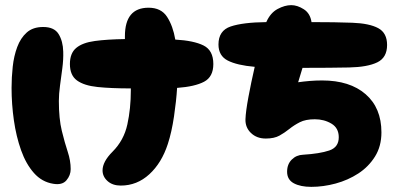

<svg xmlns="http://www.w3.org/2000/svg" viewBox="-20 -729 1551 747"><path d="M450 -7Q418 -7 398.5 -24.5Q379 -42 379 -66Q379 -100 418 -139Q462 -183 475.5 -245Q489 -307 489 -377Q489 -381 489 -385Q412 -385 359.5 -390.5Q307 -396 279.5 -416Q252 -436 252 -480Q252 -522 276.5 -542.5Q301 -563 349 -569.5Q397 -576 466 -577Q466 -582 466 -588Q466 -699 558 -699Q607 -699 630 -663.5Q653 -628 662 -575Q734 -571 772 -552Q810 -533 810 -480Q810 -430 774 -411Q738 -392 669 -387Q666 -337 657 -276Q648 -215 633 -169Q609 -95 561 -51Q513 -7 450 -7ZM187 -14Q143 -21 112 -56Q81 -91 62 -144.5Q43 -198 34 -261Q25 -324 25 -387Q25 -428 29.5 -469.5Q34 -511 47 -546Q60 -581 84 -602.5Q108 -624 148 -624Q191 -624 208 -596.5Q225 -569 226 -528Q227 -498 222.5 -463.5Q218 -429 213.5 -396Q209 -363 209 -336Q209 -267 220.5 -220Q232 -173 243.5 -138.5Q255 -104 255 -71Q255 -47 238.5 -27.5Q222 -8 187 -14Z M1191 -2Q1149 -2 1123 -16Q1097 -30 1097 -61Q1097 -90 1115 -108Q1133 -126 1159 -127Q1224 -131 1261 -143.5Q1298 -156 1298 -195Q1298 -231 1269.5 -248Q1241 -265 1205 -265Q1169 -265 1146.5 -253.5Q1124 -242 1106 -227.5Q1088 -213 1067.5 -201.5Q1047 -190 1014 -190Q979 -190 956.5 -211.5Q934 -233 935 -265Q936 -295 946.5 -351.5Q957 -408 971 -469Q902 -475 866 -493.5Q830 -512 830 -556Q830 -610 877.5 -626Q925 -642 1016 -643Q1032 -679 1060 -694Q1088 -709 1113 -709Q1137 -709 1162 -693Q1187 -677 1192 -643Q1285 -643 1351 -640.5Q1417 -638 1451.5 -619.5Q1486 -601 1486 -554Q1486 -505 1448 -486.5Q1410 -468 1338 -466.5Q1266 -465 1163 -465H1157Q1152 -450 1148 -435.5Q1144 -421 1140 -409Q1161 -412 1184.5 -414Q1208 -416 1233 -416Q1341 -416 1402.5 -362.5Q1464 -309 1464 -214Q1464 -160 1439 -120Q1414 -80 1374 -54Q1334 -28 1286 -15Q1238 -2 1191 -2Z"/></svg>

Font: Cherry Bomb One
Style: Regular
Weight: 400
Designer: satsuyako
Foundry: satsuyako
Version: Version 4.100; ttfautohint (v1.8.3)